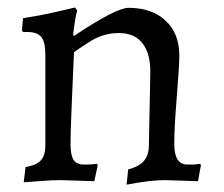

<svg xmlns="http://www.w3.org/2000/svg" viewBox="-20 -485 602 517"><path d="M502 -42Q504.4 -42 519 -43.9L521 -40L513.2 2.9L423.8 0Q385.3 0 320.8 12.2L325.2 -28.8Q355 -36.6 367.9 -52.2Q380.9 -67.9 380.9 -94.2L384.8 -292Q384.8 -341.8 363.3 -368.9Q341.8 -396 299.8 -396Q257.8 -396 221.9 -373Q186 -350.1 179.2 -344.2Q178.2 -318.4 176.5 -282.2Q174.8 -246.1 172.4 -185.8Q169.9 -125.5 169.9 -96.7Q169.9 -67.4 178 -54.7Q186 -42 206.1 -42H216.3Q226.6 -42 241.2 -43.9L243.2 -40L233.9 2.9L143.1 0Q119.1 0 89.8 2.4Q60.5 4.9 43.9 5.9L48.8 -35.2Q77.6 -40 89.8 -53Q102.1 -65.9 102.1 -94.2V-337.9Q102.1 -372.1 91.1 -385.5Q80.1 -398.9 53.2 -398.9H42L39.1 -402.8L42 -436Q89.4 -443.4 125.5 -451.7Q161.1 -460 182.1 -464.8L188 -457Q182.6 -440.4 176.8 -391.1L179.2 -388.2Q292.5 -463.9 326.2 -463.9Q389.2 -463.9 426 -429.4Q462.9 -395 462.9 -335Q462.9 -309.6 456.1 -225.1Q449.2 -140.6 449.2 -98.1Q449.2 -42 483.9 -42Z"/></svg>

Font: Alegreya-Regular
Style: Regular
Weight: 400
Designer: Juan Pablo del Peral
Foundry: Juan Pablo del Peral
Version: Version 1.003